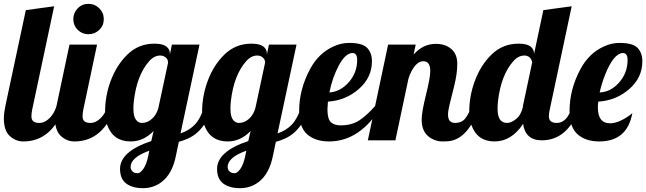

<svg xmlns="http://www.w3.org/2000/svg" viewBox="-28 -733 3375 1003"><path d="M309.1 -179.2Q244.6 5.9 93.8 5.9Q54.2 5.9 22.9 -22.5Q-7.8 -50.8 -7.8 -113.8Q-7.8 -142.1 0 -179.2L106.9 -680.2L254.9 -700.2L140.1 -160.2Q136.2 -142.1 136.2 -124.5Q136.2 -90.8 176.8 -90.8Q206.1 -90.8 231.2 -116.2Q256.3 -141.6 267.1 -179.2Z M514.2 -632.8Q514.2 -599.6 490.5 -576.9Q466.8 -554.2 433.8 -554.2Q400.9 -554.2 377.9 -577.1Q355 -600.1 355 -632.8Q355 -665.5 377.7 -689.2Q400.4 -712.9 433.8 -712.9Q467.3 -712.9 490.7 -689.5Q514.2 -666 514.2 -632.8ZM576.2 -179.2Q511.7 5.9 360.8 5.9Q321.3 5.9 290 -22.5Q259.3 -50.8 259.3 -113.8Q259.3 -142.1 267.1 -179.2L335 -500H479L407.2 -160.2Q403.3 -142.1 403.3 -124.5Q403.3 -90.8 443.8 -90.8Q473.1 -90.8 498.3 -116.2Q523.4 -141.6 534.2 -179.2Z M774.4 -48.8Q722.2 5.9 654.3 5.9Q563.5 5.9 532.2 -79.6Q521 -110.4 521 -149.7Q521 -189 527.8 -228.3Q534.7 -267.6 548.8 -306.6Q580.1 -392.6 638.2 -448.7Q696.3 -504.9 778.3 -504.9Q821.3 -504.9 840.3 -490.5Q859.4 -476.1 859.4 -454.1V-448.2L870.1 -500H1014.2L915 -36.1Q960.4 -51.3 990 -82.3Q1019.5 -113.3 1041 -179.2H1083Q1044.9 -50.3 954.1 -9.3Q929.2 2 906.2 7.8L891.1 80.1Q872.1 176.3 814.9 218.8Q772.9 250 718.8 250Q664.6 250 631.8 226.1Q599.1 202.1 599.1 149.4Q599.1 58.1 762.2 3.9ZM850.1 -405.8Q850.1 -428.2 829.1 -438.5Q821.3 -442.9 809.1 -442.9Q777.3 -442.9 751 -413.1Q687.5 -341.3 671.4 -207Q668.9 -186.5 668.9 -163.6Q668.9 -119.1 687.5 -101.6Q698.2 -90.8 713.9 -90.8Q741.7 -90.8 765.6 -112.1Q789.6 -133.3 799.3 -168.9ZM752 54.2Q654.3 89.4 654.3 139.2Q654.3 159.2 673.3 168.9Q679.7 171.9 691.9 171.9Q704.1 171.9 720.2 150.1Q736.3 128.4 746.1 83Z M1281.2 -48.8Q1229 5.9 1161.1 5.9Q1070.3 5.9 1039.1 -79.6Q1027.8 -110.4 1027.8 -149.7Q1027.8 -189 1034.7 -228.3Q1041.5 -267.6 1055.7 -306.6Q1086.9 -392.6 1145 -448.7Q1203.1 -504.9 1285.2 -504.9Q1328.1 -504.9 1347.2 -490.5Q1366.2 -476.1 1366.2 -454.1V-448.2L1377 -500H1521L1421.9 -36.1Q1467.3 -51.3 1496.8 -82.3Q1526.4 -113.3 1547.9 -179.2H1589.8Q1551.8 -50.3 1460.9 -9.3Q1436 2 1413.1 7.8L1397.9 80.1Q1378.9 176.3 1321.8 218.8Q1279.8 250 1225.6 250Q1171.4 250 1138.7 226.1Q1106 202.1 1106 149.4Q1106 58.1 1269 3.9ZM1356.9 -405.8Q1356.9 -428.2 1335.9 -438.5Q1328.1 -442.9 1315.9 -442.9Q1284.2 -442.9 1257.8 -413.1Q1194.3 -341.3 1178.2 -207Q1175.8 -186.5 1175.8 -163.6Q1175.8 -119.1 1194.3 -101.6Q1205.1 -90.8 1220.7 -90.8Q1248.5 -90.8 1272.5 -112.1Q1296.4 -133.3 1306.2 -168.9ZM1258.8 54.2Q1161.1 89.4 1161.1 139.2Q1161.1 159.2 1180.2 168.9Q1186.5 171.9 1198.7 171.9Q1210.9 171.9 1227.1 150.1Q1243.2 128.4 1252.9 83Z M1965.8 -179.2Q1853.5 5.9 1690.9 5.9Q1619.6 5.9 1577.1 -31Q1534.7 -67.9 1534.7 -152.8Q1534.7 -267.1 1592.8 -374Q1637.2 -455.6 1713.9 -490.2Q1753.4 -508.8 1795.9 -508.8Q1865.2 -508.8 1890.1 -482.7Q1915 -456.5 1915 -413.1Q1915 -327.6 1846.2 -267.8Q1777.3 -208 1685.1 -202.1Q1682.6 -173.8 1682.6 -162.1Q1682.6 -110.8 1700.7 -94.5Q1718.8 -78.1 1751.5 -78.1Q1809.1 -78.1 1848.4 -103.8Q1887.7 -129.4 1931.6 -179.2ZM1837.9 -419.9Q1837.9 -456.1 1813 -456.1Q1776.4 -455.1 1742.2 -391.4Q1708 -327.6 1692.9 -250Q1750.5 -253.9 1794.2 -303.7Q1837.9 -353.5 1837.9 -419.9Z M2312.5 -133.8Q2312.5 -90.8 2349.1 -90.8Q2382.8 -90.8 2400.9 -112.3Q2418.9 -133.8 2436.5 -179.2H2478.5Q2420.4 -10.7 2321.3 3.9Q2305.7 5.9 2282.7 5.9Q2259.8 5.9 2237.3 -3.9Q2174.8 -30.3 2174.8 -106.9Q2174.8 -147.9 2197.3 -237.8Q2219.7 -327.6 2219.7 -361.8Q2219.7 -413.1 2183.6 -413.1Q2147.5 -413.1 2119.1 -356Q2110.8 -339.8 2105.5 -320.8L2037.6 0H1893.6L1999.5 -500H2143.6L2132.8 -448.2Q2181.6 -503.9 2249.5 -503.9Q2297.4 -503.9 2329.1 -477.5Q2360.8 -451.2 2360.8 -399.4Q2360.8 -347.7 2344.2 -282.2L2320.3 -185.5Q2312.5 -153.8 2312.5 -133.8Z M2704.6 -85.9Q2644 5.9 2554.9 5.9Q2465.8 5.9 2434.6 -79.6Q2423.3 -110.4 2423.3 -149.7Q2423.3 -189 2430.2 -228.3Q2437 -267.6 2451.2 -306.6Q2482.4 -392.6 2540.5 -448.7Q2598.6 -504.9 2680.7 -504.9Q2723.6 -504.9 2742.7 -490.5Q2761.7 -476.1 2761.7 -454.1V-450.2L2810.5 -680.2L2958.5 -700.2L2843.8 -160.2Q2839.4 -143.1 2839.4 -125Q2839.4 -90.8 2880.4 -90.8Q2936.5 -90.8 2961.4 -179.2H3003.4Q2940.9 0 2802.7 0Q2716.3 0 2704.6 -85.9ZM2571.3 -163.6Q2571.3 -90.8 2621.1 -90.8Q2642.1 -90.8 2667.7 -111.1Q2693.4 -131.3 2703.6 -173.8V-179.2L2752.4 -408.2Q2743.2 -442.9 2711.4 -442.9Q2679.7 -442.9 2653.3 -413.1Q2589.8 -341.3 2573.7 -207Q2571.3 -186.5 2571.3 -163.6Z M3095.2 -171.9Q3095.2 -88.9 3158.7 -88.9Q3186.5 -88.9 3219 -105Q3251.5 -121.1 3275.4 -142.1Q3248.5 5.9 3102.5 5.9Q3032.2 5.9 2989.7 -31Q2947.3 -67.9 2947.3 -152.8Q2947.3 -267.1 3005.4 -374Q3049.8 -455.6 3126.5 -490.2Q3166 -508.8 3208.5 -508.8Q3277.8 -508.8 3302.7 -482.7Q3327.6 -456.5 3327.6 -413.1Q3327.6 -327.1 3259 -267.6Q3190.4 -208 3097.7 -202.1Q3095.2 -188.5 3095.2 -171.9ZM3250.5 -419.9Q3250.5 -456.1 3225.6 -456.1Q3178.2 -454.1 3134.3 -345.7Q3115.7 -299.3 3104.5 -250Q3162.1 -252 3206.3 -302Q3250.5 -352.1 3250.5 -419.9Z"/></svg>

Font: UVF Lobster12
Style: Regular
Weight: 400
Designer: Pablo Impallari
Foundry: Pablo Impallari. www.impallari.com
Version: Version 1.004